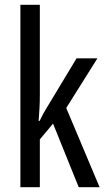

<svg xmlns="http://www.w3.org/2000/svg" viewBox="-20 -780 439 800"><path d="M146 -383Q146 -355 144.5 -328.5Q143 -302 141 -276H145Q153 -293 161.5 -308.5Q170 -324 179 -338L299 -537H386L256 -330L395 0H308L201 -265L146 -199V0H65V-760H146Z"/></svg>

Font: Noto Sans Bengali UI ExtraCondensed
Style: Regular
Weight: 400
Width: 2
Designer: Jelle Bosma - Monotype Design Team
Foundry: Monotype Imaging Inc.
Version: Version 2.003; ttfautohint (v1.8.4.7-5d5b)